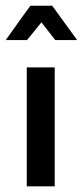

<svg xmlns="http://www.w3.org/2000/svg" viewBox="-34 -658 292 678"><path d="M161.1 -516.6Q180.7 -516.6 238.3 -516.6Q215.8 -546.9 150.4 -637.7Q130.9 -637.7 73.2 -637.7Q50.8 -607.4 -13.7 -516.6Q4.9 -516.6 61.5 -516.6Q74.2 -532.2 112.3 -579.1Q124 -563.5 161.1 -516.6ZM60.5 0Q85.9 0 159.2 0Q159.2 -105.5 159.2 -419.9Q134.8 -419.9 60.5 -419.9Q60.5 -407.2 60.5 -367.2Q60.5 -275.4 60.5 0Z"/></svg>

Font: TextaAlt
Style: Bold
Weight: 400
Designer: Daniel Hernandez & Miguel Hernandez
Version: Version 1.005;com.myfonts.easy.latinotype.texta.alt-bold.wfk